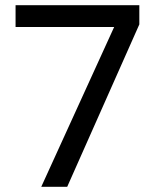

<svg xmlns="http://www.w3.org/2000/svg" viewBox="-20 -720 597 740"><path d="M517 -700V-626L239 0H139L420 -616H40V-700Z"/></svg>

Font: Albert Sans Medium
Style: Regular
Weight: 500
Designer: Andreas Rasmussen
Foundry: a.Foundry
Version: Version 1.025